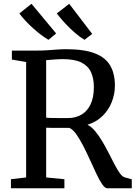

<svg xmlns="http://www.w3.org/2000/svg" viewBox="-20 -1016 737 1036"><path d="M39 0V-49L121 -58.5V-681.5L44 -694.5V-743H174Q209 -743 237.5 -745Q266 -747 290.5 -748.8Q315 -750.5 337.5 -750.5Q434.5 -750.5 492.2 -728Q550 -705.5 575 -661.8Q600 -618 600 -554Q600 -508.5 583.2 -465.8Q566.5 -423 533.5 -390.5Q500.5 -358 452 -343Q474 -332 494 -307.8Q514 -283.5 532.5 -252.2Q551 -221 567.5 -188.5Q584 -156 598.8 -127.5Q613.5 -99 627.2 -80.5Q641 -62 653 -59L691 -48.5V0H559Q546.5 0 531.8 -21.2Q517 -42.5 500.8 -76.8Q484.5 -111 466.8 -150.5Q449 -190 430.2 -226.8Q411.5 -263.5 392.5 -290.5Q373.5 -317.5 354.5 -326Q343.5 -326 325.5 -326Q307.5 -326 288.2 -326Q269 -326 252.8 -326.2Q236.5 -326.5 229 -327V-58.5L327.5 -49V0ZM346.5 -379Q388.5 -379 419.8 -397.5Q451 -416 468.8 -453.2Q486.5 -490.5 486.5 -547Q486.5 -592.5 471.2 -626.2Q456 -660 419.5 -678.5Q383 -697 318.5 -697Q304 -697 288.8 -696Q273.5 -695 258.5 -693.8Q243.5 -692.5 229 -691.5V-381Q243.5 -379.5 267.2 -379.2Q291 -379 313.5 -379Q336 -379 346.5 -379ZM241 -801.5Q223.5 -811.5 202.2 -827.5Q181 -843.5 159 -863.2Q137 -883 117.5 -903.8Q98 -924.5 84.5 -943.5L150 -995.5L283 -835.5L242 -801.5ZM435.5 -801.5Q412.5 -815 385 -838.5Q357.5 -862 331.5 -890Q305.5 -918 286.5 -943.5L353.5 -995.5L477.5 -833L436.5 -801.5Z"/></svg>

Font: Merriweather 20pt
Style: Regular
Weight: 400
Version: Version 2.100